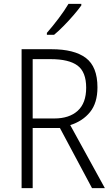

<svg xmlns="http://www.w3.org/2000/svg" viewBox="-20 -1060 578 987"><path d="M244 -807Q362 -807 421.5 -762Q481 -717 481 -611Q481 -531 443 -484Q405 -437 341 -417L519 -93H453L288 -402H148V-93H91V-807ZM240 -756H148V-451H259Q336 -451 379.5 -490.5Q423 -530 423 -609Q423 -690 378.5 -723Q334 -756 240 -756ZM398 -1032Q383 -1011 359 -983Q335 -955 308 -927.5Q281 -900 258 -881H221V-891Q250 -924 281 -965Q312 -1006 332 -1040H398Z"/></svg>

Font: Noto Sans Telugu UI SemiCondensed Light
Style: Regular
Weight: 300
Width: 4
Designer: Jelle Bosma - Monotype Design Team
Foundry: Monotype Imaging Inc.
Version: Version 2.005; ttfautohint (v1.8.4.7-5d5b)